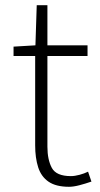

<svg xmlns="http://www.w3.org/2000/svg" viewBox="-20 -704 383 737"><path d="M245 13Q195 13 166.5 -6.5Q138 -26 126.5 -62Q115 -98 115 -146V-489H32V-525L116 -530L121 -684H162V-530H316V-489H162V-141Q162 -91 179 -59.5Q196 -28 252 -28Q267 -28 285.5 -33Q304 -38 318 -45L331 -7Q308 1 285 7Q262 13 245 13Z"/></svg>

Font: Noto Sans TC ExtraLight
Style: Regular
Weight: 250
Designer: Ryoko NISHIZUKA  (kana, bopomofo & ideographs); Paul D. Hunt (Latin, Greek & Cyrillic); Sandoll Communications , Soo-you
Foundry: Adobe
Version: Version 2.004-H2;hotconv 1.0.118;makeotfexe 2.5.65603